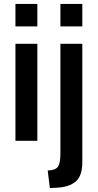

<svg xmlns="http://www.w3.org/2000/svg" viewBox="-20 -720 500 982"><path d="M59 -700H171V-585H59ZM59 -496H171V0H59ZM289 -700H401V-585H289ZM224 152Q263 151 276 133Q289 115 289 65V-496H401V110Q401 180 367 208.5Q333 237 271 240L235 242Z"/></svg>

Font: Cabin SemiBold
Style: Regular
Weight: 600
Designer: Pablo Impallari
Foundry: Pablo Impallari. http://www.impallari.com Igino Marini. http://www.ikern.com
Version: Version 2.001